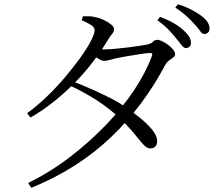

<svg xmlns="http://www.w3.org/2000/svg" viewBox="-20 -835 1040 921"><path d="M872 -604Q862 -604 851.5 -618Q841 -632 825 -651Q810 -670 789 -692Q768 -714 735 -738L748 -754Q786 -740 814 -723.5Q842 -707 860 -690Q879 -673 887.5 -659Q896 -645 896 -629Q896 -618 889.5 -611.5Q883 -605 872 -604ZM115 43Q222 -10 316.5 -82.5Q411 -155 489.5 -237Q568 -319 624 -403.5Q680 -488 708 -565Q716 -582 698 -581Q681 -580 649 -575Q617 -570 584.5 -564.5Q552 -559 535 -555Q519 -551 504.5 -547Q490 -543 479 -543Q468 -543 451 -554Q434 -565 417 -579L432 -603Q448 -600 459 -599Q470 -598 479 -598Q497 -598 527 -600.5Q557 -603 589.5 -607Q622 -611 648 -615Q674 -619 684 -621Q705 -625 713.5 -634.5Q722 -644 735 -644Q744 -644 758.5 -637Q773 -630 787 -619.5Q801 -609 810.5 -597Q820 -585 820 -575Q820 -566 810.5 -559Q801 -552 790.5 -544.5Q780 -537 773 -524Q721 -426 656.5 -339.5Q592 -253 513.5 -178Q435 -103 340 -42Q245 19 130 66ZM701 -123Q689 -123 677.5 -132.5Q666 -142 651 -161Q636 -180 612.5 -207.5Q589 -235 552 -270Q502 -317 442.5 -355Q383 -393 315 -425L328 -445Q373 -428 419 -407.5Q465 -387 507.5 -365.5Q550 -344 583 -321Q621 -295 655.5 -266.5Q690 -238 712 -210Q734 -182 734 -159Q734 -142 725.5 -132.5Q717 -123 701 -123ZM110 -292Q156 -325 202.5 -369.5Q249 -414 290.5 -463Q332 -512 364.5 -557Q397 -602 415.5 -637.5Q434 -673 434 -690Q434 -704 416 -715.5Q398 -727 372 -738L378 -757Q391 -757 406 -757Q421 -757 437 -753Q458 -749 478.5 -739Q499 -729 513 -717.5Q527 -706 527 -696Q527 -683 518.5 -673.5Q510 -664 498 -644Q466 -591 425.5 -538Q385 -485 336.5 -436Q288 -387 235 -345Q182 -303 126 -271ZM962 -672Q949 -672 939.5 -686.5Q930 -701 913 -719Q896 -738 876 -756.5Q856 -775 821 -799L834 -815Q873 -802 900 -787.5Q927 -773 946 -759Q966 -744 975.5 -729Q985 -714 985 -698Q985 -686 978.5 -679.5Q972 -673 962 -672Z"/></svg>

Font: Noto Serif TC
Style: Regular
Weight: 400
Designer: Ryoko NISHIZUKA  (kana & ideographs); Frank Grießhammer (Latin, Greek & Cyrillic); Wenlong ZHANG  (bopomofo); Sandoll Co
Foundry: Adobe
Version: Version 2.003-H1;hotconv 1.1.1;makeotfexe 2.6.0